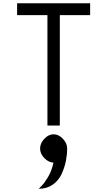

<svg xmlns="http://www.w3.org/2000/svg" viewBox="-20 -770 658 1178"><path d="M85 -750H533V-677H347V0H271V-677H85ZM392 141Q392 178 384.5 216.5Q377 255 359 295.5Q341 336 305 362Q269 388 220 388H218Q218 387 235 370.5Q252 354 274.5 316.5Q297 279 308 228Q277 226 251.5 199.5Q226 173 226 141Q226 109 252 81.5Q278 54 309 54Q340 54 366 81.5Q392 109 392 141Z"/></svg>

Font: Hermit Light
Style: Regular
Weight: 300
Designer: Pablo Caro
Version: Version 2.000;PS 002.000;hotconv 1.0.88;makeotf.lib2.5.64775